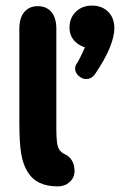

<svg xmlns="http://www.w3.org/2000/svg" viewBox="-20 -654 428 685"><path d="M186 11Q211 11 228 -4Q245 -19 246 -42Q246 -66 236.5 -81.5Q227 -97 211 -104Q200 -109 193 -118Q186 -127 183.5 -145Q181 -163 181 -195V-551Q181 -590 163.5 -611Q146 -632 115 -632Q84 -632 66.5 -611Q49 -590 49 -551V-219Q49 -145 55.5 -106Q62 -67 79 -40Q110 11 186 11ZM283 -485Q276 -470 270 -457Q264 -444 257 -432Q252 -425 250 -420Q248 -415 248 -409Q248 -395 260.5 -383.5Q273 -372 287 -372Q307 -372 320 -391Q355 -443 371.5 -483.5Q388 -524 388 -553Q388 -590 366 -612Q344 -634 308 -634Q273 -634 250.5 -612Q228 -590 228 -555Q228 -529 243 -511Q258 -493 283 -485Z"/></svg>

Font: Beiruti ExtraBold
Style: Regular
Weight: 800
Designer: Arlette Boutros
Foundry: Boutros
Version: Version 1.41